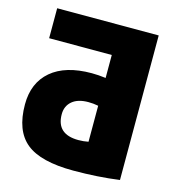

<svg xmlns="http://www.w3.org/2000/svg" viewBox="-109 -825 865 931"><g transform="rotate(15 323.0 -360.0)"><path d="M33.2 -240.2Q33.2 -348.6 104.5 -409.2Q175.8 -469.7 307.6 -469.7Q340.8 -469.7 377.9 -464.8V-580.1H63.5V-730.5H573.2V-4.9Q464.8 9.8 342.8 9.8Q177.7 9.8 105.5 -49.3Q33.2 -108.4 33.2 -240.2ZM217.8 -240.2Q217.8 -139.6 328.1 -139.6Q353.5 -139.6 377.9 -144.5V-325.2Q353.5 -330.1 328.1 -330.1Q275.4 -330.1 246.6 -305.7Q217.8 -281.2 217.8 -240.2Z"/></g></svg>

Font: GenEi M Gothic v2 Black
Style: Regular
Weight: 900
Version: Version 2.0